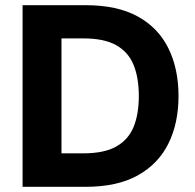

<svg xmlns="http://www.w3.org/2000/svg" viewBox="-20 -720 753 740"><path d="M67 0V-700H310Q432 -700 511 -656.5Q590 -613 629 -534Q668 -455 668 -350Q668 -245 629 -166.5Q590 -88 511 -44Q432 0 310 0ZM217 -129H301Q382 -129 428.5 -155.5Q475 -182 495 -231Q515 -280 515 -350Q515 -420 495 -469.5Q475 -519 428.5 -545.5Q382 -572 301 -572H217Z"/></svg>

Font: DM Sans Black
Style: Regular
Weight: 900
Designer: Colophon Foundry, Jonny Pinhorn
Foundry: Colophon Foundry
Version: Version 4.004; ttfautohint (v1.8.4.7-5d5b)